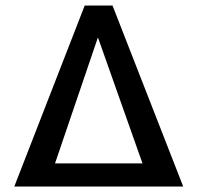

<svg xmlns="http://www.w3.org/2000/svg" viewBox="-20 -678 718 698"><path d="M646 0H32L288 -658H389ZM498 -84 336 -542 180 -84Z"/></svg>

Font: Ysabeau Semibold
Style: Regular
Weight: 600
Designer: Christian Thalmann (Catharsis Fonts)
Version: Version 0.003